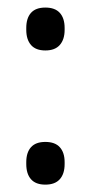

<svg xmlns="http://www.w3.org/2000/svg" viewBox="-20 -479 240 508"><path d="M100 9.5Q74.5 9.5 62 -4.8Q49.5 -19 49.5 -45V-50Q49.5 -75.5 62 -89.5Q74.5 -103.5 100 -103.5Q125.5 -103.5 138.2 -89.5Q151 -75.5 151 -50V-45Q151 -19 138.2 -4.8Q125.5 9.5 100 9.5ZM100 -345.5Q74.5 -345.5 62 -360Q49.5 -374.5 49.5 -400V-405Q49.5 -431 62 -445Q74.5 -459 100 -459Q125.5 -459 138.2 -445Q151 -431 151 -405V-400Q151 -374.5 138.2 -360Q125.5 -345.5 100 -345.5Z"/></svg>

Font: Anek Latin Medium
Style: Regular
Weight: 400
Version: Version 1.003